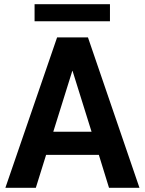

<svg xmlns="http://www.w3.org/2000/svg" viewBox="-20 -888 685 908"><path d="M413 -265 323 -553H322L232 -265ZM639.5 0H495.5L447.5 -155.5H198L149.5 0H5.5L250 -711H396ZM500 -787.5H143.5V-868H500Z"/></svg>

Font: Roberto Sans
Style: Bold
Weight: 700
Designer: Google (font) & Cristiano Sobral (main changes)
Version: Version 1.000;October 12, 2021;FontCreator 14.0.0.2814 64-bi